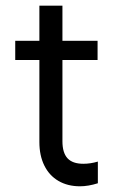

<svg xmlns="http://www.w3.org/2000/svg" viewBox="-20 -649 409 683"><path d="M34.2 -503.9H327.1V-435.5H34.2ZM120.1 -143.6V-628.9H202.1V-146.5Q202.1 -105.5 220.2 -85.9Q238.3 -66.4 276.4 -66.4Q301.8 -66.4 328.1 -74.2V2.9Q293.9 13.7 264.6 13.7Q220.7 13.7 188 -5.4Q155.3 -24.4 137.7 -60.1Q120.1 -95.7 120.1 -143.6Z"/></svg>

Font: Wanted Sans Std Variable
Style: Regular
Weight: 400
Designer: Original Design by Kil Hyung-jin and Kang Hanbin, Wanted Lab, Inc;
Foundry: Wanted Lab, Inc.
Version: Version 1.003;Glyphs 3.2 (3227)